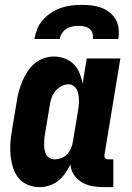

<svg xmlns="http://www.w3.org/2000/svg" viewBox="-20 -760 540 788"><path d="M143 8Q117 8 94 -1.5Q71 -11 56 -29.5Q41 -48 33.5 -72Q26 -96 23.5 -121Q21 -146 22.5 -172Q24 -198 29 -225L49 -345Q52 -365 57.5 -385.5Q63 -406 71.5 -426Q80 -446 92 -465Q104 -484 121 -498.5Q138 -513 159 -520.5Q180 -528 201 -528Q224 -528 245.5 -520Q267 -512 282.5 -496.5Q298 -481 306.5 -460Q315 -439 319 -416L336 -520H474L409 -126Q408 -122 408.5 -118Q409 -114 411.5 -111Q414 -108 417.5 -107Q421 -106 425 -106H445V8H406Q382 8 359 4Q336 0 316.5 -11.5Q297 -23 284 -42Q271 -61 269 -85Q260 -66 247.5 -48.5Q235 -31 219 -18Q203 -5 182.5 1.5Q162 8 143 8ZM204 -106Q217 -106 231 -111Q245 -116 255 -126.5Q265 -137 271 -150.5Q277 -164 279 -178L299 -298Q301 -310 302.5 -321.5Q304 -333 304 -345Q304 -357 302.5 -368.5Q301 -380 296.5 -390Q292 -400 282.5 -407Q273 -414 261 -414Q246 -414 231.5 -406Q217 -398 206.5 -385Q196 -372 191 -356.5Q186 -341 184 -326L164 -206Q162 -195 161.5 -184.5Q161 -174 161 -163.5Q161 -153 163.5 -143Q166 -133 170.5 -124.5Q175 -116 184 -111Q193 -106 204 -106ZM121 -600Q125 -621 133 -641.5Q141 -662 156.5 -679Q172 -696 191.5 -708.5Q211 -721 231.5 -728Q252 -735 273.5 -737.5Q295 -740 316 -740Q337 -740 357.5 -737.5Q378 -735 396.5 -728Q415 -721 430.5 -708.5Q446 -696 455.5 -679Q465 -662 467 -641.5Q469 -621 465 -600H361Q363 -612 359.5 -623.5Q356 -635 347 -642Q338 -649 326 -651.5Q314 -654 302 -654Q290 -654 277 -651.5Q264 -649 253 -642Q242 -635 234.5 -623.5Q227 -612 225 -600Z"/></svg>

Font: Iosevka Heavy
Style: Italic
Weight: 900
Italic angle: -9°
Monospace: yes
Designer: Belleve Invis
Foundry: Belleve Invis
Version: Version 32.5.0; ttfautohint (v1.8.4)